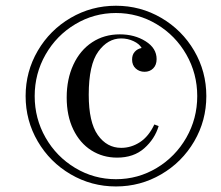

<svg xmlns="http://www.w3.org/2000/svg" viewBox="-20 -651 785 682"><path d="M391.9 -630.6Q479 -630.6 552.8 -587.5Q626.6 -544.4 669.8 -470.6Q712.9 -396.8 712.9 -309.7Q712.9 -222.6 669.8 -148.8Q626.6 -75 552.8 -31.9Q479 11.3 391.9 11.3Q304.8 11.3 231 -31.9Q157.3 -75 114.1 -148.8Q71 -222.6 71 -309.7Q71 -396.8 114.1 -470.6Q157.3 -544.4 231 -587.5Q304.8 -630.6 391.9 -630.6ZM391.9 -14.5Q470.2 -14.5 536.7 -54.4Q603.2 -94.4 641.9 -162.1Q680.6 -229.8 680.6 -309.7Q680.6 -389.5 641.9 -457.3Q603.2 -525 536.7 -564.9Q470.2 -604.8 391.9 -604.8Q313.7 -604.8 247.2 -564.9Q180.6 -525 141.9 -457.3Q103.2 -389.5 103.2 -309.7Q103.2 -229.8 141.9 -162.1Q180.6 -94.4 247.2 -54.4Q313.7 -14.5 391.9 -14.5ZM528.2 -208.9 543.5 -203.2Q529.8 -157.3 492.3 -124.2Q454.8 -91.1 396 -91.1Q345.2 -91.1 304.4 -116.9Q263.7 -142.7 240.3 -191.1Q216.9 -239.5 216.9 -304.8Q216.9 -370.2 240.7 -421.4Q264.5 -472.6 307.3 -500.8Q350 -529 405.6 -529Q458.1 -529 497.2 -504.4Q536.3 -479.8 536.3 -441.1Q536.3 -420.2 524.2 -408.1Q512.1 -396 493.5 -396Q475 -396 462.1 -407.7Q449.2 -419.4 449.2 -439.5Q449.2 -456.5 458.5 -466.9Q467.7 -477.4 483.1 -480.6Q475 -495.2 454.4 -504.8Q433.9 -514.5 410.5 -514.5Q362.9 -514.5 329 -467.7Q295.2 -421 295.2 -314.5Q295.2 -216.9 327.4 -171.4Q359.7 -125.8 410.5 -125.8Q446 -125.8 477 -146Q508.1 -166.1 528.2 -208.9Z"/></svg>

Font: Playfair Display SC
Style: Italic
Weight: 400
Italic angle: -14°
Designer: Claus Eggers Sørensen
Foundry: Claus Eggers Sørensen
Version: Version 1.202; ttfautohint (v1.6)